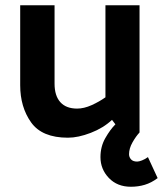

<svg xmlns="http://www.w3.org/2000/svg" viewBox="-20 -505 621 732"><path d="M407 -48Q374 -17 326 1.5Q278 20 239 20Q140 20 98.5 -38.5Q57 -97 57 -180V-485H188V-186Q188 -140 210 -115.5Q232 -91 274 -91Q300 -91 329 -104Q358 -117 382 -134V-485H512V0Q498 15 485 38Q472 61 472 83Q472 94 479.5 102.5Q487 111 503 111Q510 111 521.5 106.5Q533 102 544 94L581 174Q557 192 532 199.5Q507 207 479 207Q427 207 395 173.5Q363 140 363 94Q363 54 381.5 21.5Q400 -11 420 -31Z"/></svg>

Font: Palanquin
Style: Bold
Weight: 700
Designer: Pria Ravichandran
Version: Version 1.0.4